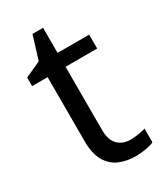

<svg xmlns="http://www.w3.org/2000/svg" viewBox="-170 -732 702 815"><g transform="rotate(-30 180.5 -324.5)"><path d="M264 -62Q284 -62 305 -65.5Q326 -69 339 -73V-6Q325 1 299 5.5Q273 10 249 10Q207 10 171.5 -4.5Q136 -19 114 -55Q92 -91 92 -156V-468H16V-510L93 -545L128 -659H180V-536H335V-468H180V-158Q180 -109 203.5 -85.5Q227 -62 264 -62Z"/></g></svg>

Font: Noto Sans Tai Tham
Style: Regular
Weight: 400
Designer: Monotype Design Team 2013. Revised by David WIlliams 2020
Foundry: Monotype Imaging Inc.
Version: Version 2.002